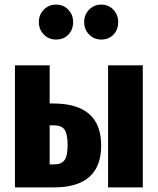

<svg xmlns="http://www.w3.org/2000/svg" viewBox="-20 -815 686 835"><path d="M420 -182Q420 0 214 0H45V-531H196V-365H211Q420 -365 420 -182ZM450 -531H601V0H450ZM274 -184Q274 -232 261 -251Q248 -270 214 -270H196V-100H215Q247 -100 260.5 -118.5Q274 -137 274 -184ZM298 -719Q298 -686 277.5 -664.5Q257 -643 224 -643Q192 -643 170.5 -665Q149 -687 149 -719Q149 -751 170.5 -773Q192 -795 224 -795Q256 -795 277 -773Q298 -751 298 -719ZM494 -719Q494 -686 473.5 -664.5Q453 -643 420 -643Q389 -643 367.5 -665Q346 -687 346 -719Q346 -751 367.5 -773Q389 -795 420 -795Q452 -795 473 -773Q494 -751 494 -719Z"/></svg>

Font: Fira Sans Extra Condensed
Style: Bold
Weight: 700
Width: 1
Designer: Carrois Corporate & Edenspiekermann AG
Foundry: Carrois Corporate GbR & Edenspiekermann AG
Version: Version 4.203